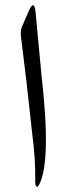

<svg xmlns="http://www.w3.org/2000/svg" viewBox="-20 -715 257 736"><path d="M89 -670Q110 -719 116 -672L139 -427Q177 -96 130 -7Q123 5 119 -1Q115 -6 115 -18Q117 -102 103 -207Q103 -211 82 -397L60 -578Q58 -598 64 -612Z"/></svg>

Font: Amiri Quran
Style: Regular
Weight: 400
Designer: Khaled Hosny
Version: Version 0.117